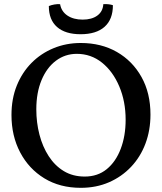

<svg xmlns="http://www.w3.org/2000/svg" viewBox="-20 -891 776 920"><path d="M367 9Q267 9 192.5 -36.5Q118 -82 76.5 -161Q35 -240 35 -340Q35 -418 60.5 -481Q86 -544 131 -589.5Q176 -635 236.5 -660Q297 -685 367 -685Q465 -685 540 -642Q615 -599 658 -522Q701 -445 701 -342Q701 -267 677 -203Q653 -139 608 -91.5Q563 -44 502 -17.5Q441 9 367 9ZM386 -45Q448 -45 491.5 -80.5Q535 -116 558.5 -178Q582 -240 582 -317Q582 -405 551.5 -477Q521 -549 468.5 -591Q416 -633 348 -633Q292 -633 248 -600Q204 -567 179 -507Q154 -447 154 -367Q154 -304 169 -246Q184 -188 213.5 -142.5Q243 -97 286 -71Q329 -45 386 -45ZM521 -866Q521 -798 481 -762.5Q441 -727 366 -727Q293 -727 253.5 -761.5Q214 -796 214 -862Q226 -867 240.5 -869.5Q255 -872 268 -871Q274 -836 303 -816.5Q332 -797 376 -797Q420 -797 446.5 -816.5Q473 -836 475 -871Q488 -872 500.5 -870.5Q513 -869 521 -866Z"/></svg>

Font: Vollkorn Medium
Style: Regular
Weight: 500
Designer: Friedrich Althausen
Foundry: Friedrich Althausen
Version: Version 5.000